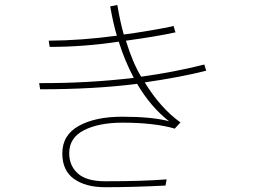

<svg xmlns="http://www.w3.org/2000/svg" viewBox="-20 -743 1040 787"><path d="M140.6 -402.3Q339.8 -401.4 528.3 -423.8Q490.2 -496.1 466.8 -572.3Q325.2 -550.8 183.6 -550.8L179.7 -576.2Q314.5 -577.1 459 -596.7Q445.3 -641.6 431.6 -716.8L460.9 -722.7Q473.6 -648.4 487.3 -601.6Q527.3 -606.4 602.1 -619.1Q676.8 -631.8 691.4 -636.7L699.2 -610.4Q624 -593.8 496.1 -576.2Q524.4 -484.4 558.6 -428.7Q694.3 -447.3 817.4 -478.5L825.2 -453.1Q716.8 -425.8 573.2 -405.3Q638.7 -298.8 719.7 -241.2L696.3 -215.8Q612.3 -240.2 482.4 -240.2Q385.7 -240.2 324.7 -209.5Q263.7 -178.7 263.7 -115.2Q263.7 -63.5 299.3 -31.7Q335 0 411.1 0Q566.4 0 663.1 -7.8L658.2 17.6Q523.4 24.4 411.1 24.4Q331.1 24.4 283.2 -9.8Q235.4 -43.9 235.4 -114.3Q235.4 -189.5 303.2 -227.1Q371.1 -264.6 480.5 -264.6Q603.5 -264.6 672.9 -246.1Q597.7 -304.7 542 -399.4Q368.2 -377 144.5 -377Z"/></svg>

Font: Gothic A1 Thin
Style: Regular
Weight: 250
Designer: HanYang I&C Co.,Ltd.
Foundry: HanYang I&C Co.,Ltd.
Version: Version 2.50